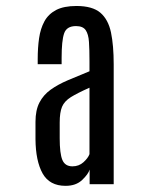

<svg xmlns="http://www.w3.org/2000/svg" viewBox="-20 -890 493 639"><path d="M198.2 -271.5C221.4 -271.5 239.7 -278 253.4 -291C267.1 -304 275.4 -315.6 278.3 -325.7V-276.9H358.4V-675.8C358.4 -717.8 355.4 -753.2 349.4 -782C343.3 -810.8 331.5 -832.7 314 -847.7C296.4 -862.6 269.9 -870.1 234.4 -870.1C206.4 -870.1 183.8 -865.6 166.7 -856.7C149.7 -847.7 136.7 -835.2 127.9 -819.1C119.1 -803 113.2 -784.3 110.1 -762.9C107 -741.6 105.5 -718.4 105.5 -693.4V-676.3H185.1V-697.8C185.1 -735.5 187.8 -762.5 193.4 -778.8C198.9 -795.1 212.1 -803.2 232.9 -803.2C248.2 -803.2 259 -798.7 265.1 -789.8C271.3 -780.8 275 -767.7 276.1 -750.2C277.3 -732.8 277.8 -711.4 277.8 -686V-652.8C251.5 -642.1 227.4 -632.1 205.6 -622.8C183.8 -613.5 164.8 -603.1 148.7 -591.6C132.6 -580 120.1 -565.8 111.3 -548.8C102.5 -531.9 98.1 -510.4 98.1 -484.4V-426.8C98.5 -378.3 106.4 -340.3 121.8 -312.7C137.3 -285.2 162.8 -271.5 198.2 -271.5ZM221.2 -336.4C204.6 -336.4 193.4 -343.6 187.5 -357.9C181.6 -372.2 178.7 -396.2 178.7 -429.7V-482.4C178.7 -504.9 181.3 -522.3 186.5 -534.7C191.7 -547 201.5 -557.7 215.8 -566.7C230.1 -575.6 250.8 -586.1 277.8 -598.1V-377C274.6 -368.2 267.9 -359.2 257.8 -350.1C247.7 -341 235.5 -336.4 221.2 -336.4Z"/></svg>

Font: Antonio
Style: Regular
Weight: 400
Designer: Vernon Adams
Foundry: Vernon Adams
Version: Version 1.002